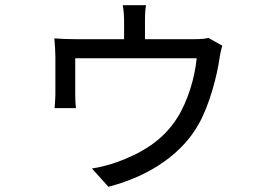

<svg xmlns="http://www.w3.org/2000/svg" viewBox="-20 -641 1040 735"><path d="M539 -621H450C454 -597 455 -578 455 -562V-491H272C244 -491 211 -492 188 -494C190 -476 192 -442 192 -424V-279C192 -263 190 -241 189 -227H271C269 -239 268 -261 268 -275V-418H733C726 -346 700 -255 658 -189C601 -99 515 -52 427 -20C405 -12 362 0 332 4L395 74C565 30 682 -61 740 -165C784 -242 811 -355 820 -415C822 -431 827 -454 831 -466L778 -496C768 -493 751 -491 722 -491H535V-562C535 -578 535 -597 539 -621Z"/></svg>

Font: Source Han Sans HK
Style: Regular
Weight: 400
Designer: Ryoko NISHIZUKA 西塚涼子 (kana, bopomofo & ideographs); Paul D. Hunt (Latin, Greek & Cyrillic); Sandoll Communications 산돌커뮤니
Foundry: Adobe
Version: Version 2.000;hotconv 1.0.107;makeotfexe 2.5.65593